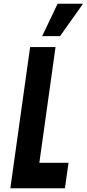

<svg xmlns="http://www.w3.org/2000/svg" viewBox="-20 -1000 461 1020"><path d="M275 -750 189 -135H344L325 0H35L140 -750ZM204 -808 286 -980H421L299 -808Z"/></svg>

Font: Mohave
Style: Bold Italic
Weight: 700
Italic angle: -8°
Designer: Gumpita Rahayu
Foundry: Tokotype
Version: Version 2.003; ttfautohint (v1.8.3)